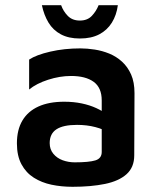

<svg xmlns="http://www.w3.org/2000/svg" viewBox="-20 -703 607 738"><path d="M259 15Q216 15 178 7Q140 -1 110 -20Q80 -39 62.5 -71.5Q45 -104 45 -152Q45 -204 66 -239.5Q87 -275 127.5 -293.5Q168 -312 227 -312Q263 -312 294 -305.5Q325 -299 350 -287.5Q375 -276 391 -263L400 -192Q379 -206 346.5 -214.5Q314 -223 276 -223Q223 -223 197 -206Q171 -189 171 -153Q171 -129 185 -112Q199 -95 221 -87Q243 -79 267 -79Q322 -79 346.5 -86.5Q371 -94 371 -119V-317Q371 -366 340 -388.5Q309 -411 253 -411Q210 -411 165 -396.5Q120 -382 92 -359V-474Q119 -492 173 -504.5Q227 -517 289 -517Q315 -517 344 -512.5Q373 -508 400 -497Q427 -486 449 -466Q471 -446 484 -416.5Q497 -387 497 -345L496 -106Q496 -60 466.5 -33.5Q437 -7 383.5 4Q330 15 259 15ZM287 -555Q244 -555 214 -571Q184 -587 166.5 -616Q149 -645 141 -683H215Q223 -660 240.5 -642Q258 -624 287 -624Q316 -624 333 -642Q350 -660 359 -683H433Q428 -645 410 -616Q392 -587 361.5 -571Q331 -555 287 -555Z"/></svg>

Font: Maven Pro SemiBold
Style: Regular
Weight: 600
Designer: Joe Prince
Foundry: Joe Prince
Version: Version 2.103